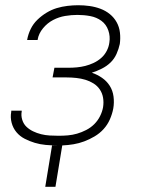

<svg xmlns="http://www.w3.org/2000/svg" viewBox="-20 -548 540 734"><path d="M153 166 179 8H198Q176 8 154.5 6Q133 4 113 -2Q93 -8 74.5 -17.5Q56 -27 43 -42.5Q30 -58 24.5 -78.5Q19 -99 23 -121V-125H63V-122Q60 -106 65 -90Q70 -74 81 -63.5Q92 -53 106.5 -46Q121 -39 137 -35Q153 -31 170 -30Q187 -29 204 -29Q222 -29 239.5 -30.5Q257 -32 274.5 -37Q292 -42 309.5 -51Q327 -60 340.5 -73.5Q354 -87 362.5 -104Q371 -121 374 -138Q377 -157 374 -174.5Q371 -192 361.5 -206Q352 -220 337.5 -229Q323 -238 306.5 -243Q290 -248 271.5 -250Q253 -252 235 -252H181L188 -289H242Q258 -289 274 -290.5Q290 -292 306 -296Q322 -300 338 -307.5Q354 -315 367 -326.5Q380 -338 388 -353.5Q396 -369 398 -385Q402 -409 394 -432Q386 -455 367.5 -468.5Q349 -482 325 -486.5Q301 -491 276 -491Q253 -491 229 -487Q205 -483 183 -471.5Q161 -460 144.5 -440Q128 -420 124 -397V-395H84V-397Q88 -418 97.5 -437.5Q107 -457 123 -472.5Q139 -488 158 -499.5Q177 -511 197 -517Q217 -523 238 -525.5Q259 -528 279 -528Q301 -528 322.5 -525Q344 -522 364 -514.5Q384 -507 400 -494Q416 -481 426 -463Q436 -445 438.5 -423.5Q441 -402 438 -380Q434 -361 425.5 -342Q417 -323 402.5 -309Q388 -295 369 -285.5Q350 -276 331 -270Q352 -263 370 -250.5Q388 -238 399.5 -220Q411 -202 414 -179Q417 -156 413 -133Q409 -112 400 -91.5Q391 -71 376 -54.5Q361 -38 341.5 -26.5Q322 -15 302 -7.5Q282 0 261 3.5Q240 7 218 8L192 166Z"/></svg>

Font: Iosevka Extralight
Style: Italic
Weight: 200
Italic angle: -9°
Monospace: yes
Designer: Belleve Invis
Foundry: Belleve Invis
Version: Version 32.5.0; ttfautohint (v1.8.4)